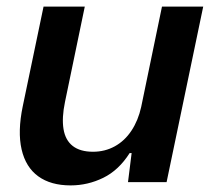

<svg xmlns="http://www.w3.org/2000/svg" viewBox="-20 -552 648 582"><path d="M194 10Q134 10 96 -17.5Q58 -45 45.5 -99Q33 -153 49 -230L112 -532H237L177 -243Q167 -195 172.5 -161Q178 -127 200.5 -109.5Q223 -92 262 -92Q298 -92 328 -108.5Q358 -125 378.5 -156Q399 -187 408 -228L471 -532H596L485 0H368L379 -88H373Q340 -36 293 -13Q246 10 194 10Z"/></svg>

Font: Mona Sans ExtraLight SemiBold
Style: Italic
Weight: 600
Italic angle: -11.6951°
Version: Version 2.000